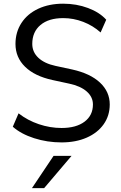

<svg xmlns="http://www.w3.org/2000/svg" viewBox="-20 -748 643 1021"><path d="M307.4 -67.4Q385.1 -67.4 429.7 -101Q474.2 -134.5 474.2 -192.5Q474.2 -232.2 441.3 -261.4Q408.3 -290.5 348.1 -303.2Q294.1 -315.4 259.2 -322.4Q164.3 -343.1 113.3 -393Q62.3 -442.9 62.3 -514.4Q62.3 -577.3 94.2 -626.1Q126.1 -674.9 183.8 -701.7Q241.5 -728.4 316 -728.4Q386.7 -728.4 448.1 -705.4Q509.5 -682.5 544.9 -643.1L515 -575.4Q474.4 -611.8 422.5 -631.8Q370.7 -651.7 316 -651.7Q238.9 -651.7 195.3 -615.1Q151.6 -578.5 151.6 -514.4Q151.6 -471.1 184 -440.7Q216.3 -410.3 275.3 -397.6L364.3 -378.4Q460.3 -357.1 512 -308.5Q563.6 -260 563.6 -192.5Q563.6 -133.2 531.4 -87.4Q499.1 -41.6 441.2 -16.2Q383.2 9.3 307.4 9.3Q231 9.3 161.3 -13.1Q91.6 -35.5 48.1 -74.1L78.7 -145.3Q126.6 -107.8 186.5 -87.6Q246.3 -67.4 307.4 -67.4ZM264.9 80.8H360.5L214.8 252.3H150Z"/></svg>

Font: Min Sans VF VF
Style: Regular
Weight: 400
Designer: Jinseong-Kim, NotoSansCJK, Nunito
Foundry: Jinseong-Kim
Version: Version 1.420;Glyphs 3.1.2 (3151)